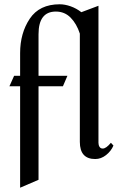

<svg xmlns="http://www.w3.org/2000/svg" viewBox="-20 -738 563 897"><path d="M425 5Q353 5 353 -75V-581Q338 -627 310 -655.5Q282 -684 241 -684Q160 -684 160 -578V-384H295L274 -335H160V102L74 139V-335H24L46 -384H74V-490Q74 -583 119 -650.5Q164 -718 259 -718Q283 -718 310 -708.5Q337 -699 360 -681L440 -711V-71Q440 -60 445 -52Q450 -44 460 -44Q476 -44 498 -71L510 -58Q499 -32 475.5 -13.5Q452 5 425 5Z"/></svg>

Font: Amita
Style: Regular
Weight: 400
Designer: Eduardo Rodriguez Tunni, Modular Infotech, Brian J. Bonislawsky
Foundry: Eduardo Rodriguez Tunni, Modular Infotech, Brian J. Bonislawsky
Version: Version 1.004